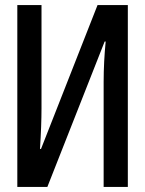

<svg xmlns="http://www.w3.org/2000/svg" viewBox="-20 -734 570 754"><path d="M48 0H166L391 -571H395C390 -520 387 -465 387 -412V0H482V-714H363L141 -149H137C141 -210 143 -265 143 -309V-714H48Z"/></svg>

Font: Noto Sans Mono Condensed Medium
Style: Regular
Weight: 500
Width: 3
Designer: Monotype Design Team
Foundry: Monotype Imaging Inc.
Version: Version 2.014